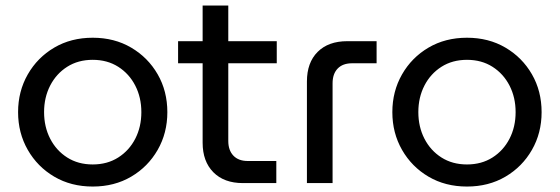

<svg xmlns="http://www.w3.org/2000/svg" viewBox="-20 -658 2011 690"><path d="M313.2 12.4Q235.4 12.4 175 -23.1Q114.6 -58.6 79.8 -119.4Q45 -180.2 45 -255Q45 -329.8 79.8 -390.6Q114.6 -451.4 175 -486.9Q235.4 -522.4 313.2 -522.4Q391 -522.4 451.4 -486.9Q511.8 -451.4 546.6 -391Q581.4 -330.7 581.4 -254.8Q581.4 -180 546.6 -119.3Q511.8 -58.6 451.4 -23.1Q391 12.4 313.2 12.4ZM313.2 -67Q365.6 -67 404.9 -92Q444.2 -117 466.1 -159.5Q488 -202.1 488 -254.9Q488 -307.8 466.1 -350.4Q444.2 -393 404.9 -418Q365.6 -443 313.2 -443Q260.8 -443 221.5 -418Q182.2 -393 160.3 -350.5Q138.4 -307.9 138.4 -255.1Q138.4 -202.2 160.3 -159.6Q182.2 -117 221.5 -92Q260.8 -67 313.2 -67Z M853.2 0Q785.2 0 746.7 -39Q708.2 -78 708.2 -145V-638H800.4V-151.4Q800.4 -118 818.7 -98.7Q837 -79.4 870.4 -79.4H973V0ZM620 -430.6V-510H974.6V-430.6Z M1083 0V-365Q1083 -433 1121.5 -471.5Q1160 -510 1228 -510H1333.4V-430.6H1245.2Q1211.8 -430.6 1193.5 -411.6Q1175.2 -392.6 1175.2 -358.6V0Z M1658.2 12.4Q1580.4 12.4 1520 -23.1Q1459.6 -58.6 1424.8 -119.4Q1390 -180.2 1390 -255Q1390 -329.8 1424.8 -390.6Q1459.6 -451.4 1520 -486.9Q1580.4 -522.4 1658.2 -522.4Q1736 -522.4 1796.4 -486.9Q1856.8 -451.4 1891.6 -391Q1926.4 -330.7 1926.4 -254.8Q1926.4 -180 1891.6 -119.3Q1856.8 -58.6 1796.4 -23.1Q1736 12.4 1658.2 12.4ZM1658.2 -67Q1710.6 -67 1749.9 -92Q1789.2 -117 1811.1 -159.5Q1833 -202.1 1833 -254.9Q1833 -307.8 1811.1 -350.4Q1789.2 -393 1749.9 -418Q1710.6 -443 1658.2 -443Q1605.8 -443 1566.5 -418Q1527.2 -393 1505.3 -350.5Q1483.4 -307.9 1483.4 -255.1Q1483.4 -202.2 1505.3 -159.6Q1527.2 -117 1566.5 -92Q1605.8 -67 1658.2 -67Z"/></svg>

Font: MuseoModerno Thin
Style: Regular
Weight: 100
Designer: Pablo Cosgaya, Héctor Gatti, Marcela Romero, and the Authors of The MuseoModerno Project.
Foundry: Omnibus-Type Team
Version: Version 1.003